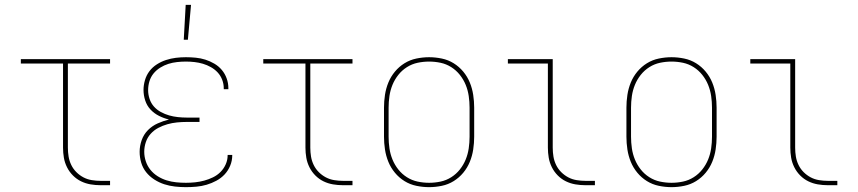

<svg xmlns="http://www.w3.org/2000/svg" viewBox="-20 -764 3540 792"><path d="M395 0Q374 0 353.5 -3.5Q333 -7 314.5 -16Q296 -25 281 -40Q266 -55 256.5 -74Q247 -93 243.5 -113.5Q240 -134 240 -155V-502H66V-520H434V-502H260V-155Q260 -136 263 -118Q266 -100 274 -83.5Q282 -67 295 -54Q308 -41 324 -32.5Q340 -24 358.5 -21Q377 -18 395 -18H434V0Z M738 -600 746 -744H768L755 -600ZM747 8Q725 8 702 5.5Q679 3 657.5 -4Q636 -11 616.5 -23.5Q597 -36 583 -53.5Q569 -71 562.5 -93Q556 -115 556 -138Q556 -162 564.5 -186Q573 -210 590.5 -227.5Q608 -245 630.5 -255Q653 -265 677 -271Q656 -276 636 -286Q616 -296 601 -312Q586 -328 579 -349.5Q572 -371 572 -393Q572 -413 578 -433.5Q584 -454 596.5 -470.5Q609 -487 627 -498.5Q645 -510 665 -516.5Q685 -523 705.5 -525.5Q726 -528 747 -528Q767 -528 787.5 -526Q808 -524 827 -518Q846 -512 864 -501.5Q882 -491 895 -475.5Q908 -460 915 -440.5Q922 -421 922 -401V-396H903V-400Q903 -418 896.5 -435Q890 -452 878 -465Q866 -478 850 -487Q834 -496 817 -501Q800 -506 782.5 -508Q765 -510 747 -510Q729 -510 710.5 -508Q692 -506 674.5 -500.5Q657 -495 641 -485Q625 -475 613.5 -461Q602 -447 596.5 -429Q591 -411 591 -392Q591 -374 597 -356Q603 -338 615 -324.5Q627 -311 643.5 -302Q660 -293 677.5 -288Q695 -283 713.5 -281Q732 -279 750 -279H803V-261H750Q730 -261 710 -259Q690 -257 670.5 -251.5Q651 -246 633 -236.5Q615 -227 601.5 -212Q588 -197 581.5 -177.5Q575 -158 575 -138Q575 -118 581.5 -98.5Q588 -79 600.5 -63.5Q613 -48 630.5 -37Q648 -26 667.5 -20Q687 -14 707 -12Q727 -10 747 -10Q766 -10 785 -12Q804 -14 822.5 -19Q841 -24 858.5 -32.5Q876 -41 889.5 -54.5Q903 -68 911 -86Q919 -104 919 -123V-125H938V-123Q938 -101 929.5 -80.5Q921 -60 906.5 -44.5Q892 -29 872.5 -18.5Q853 -8 832.5 -2Q812 4 790.5 6Q769 8 747 8Z M1395 0Q1374 0 1353.5 -3.5Q1333 -7 1314.5 -16Q1296 -25 1281 -40Q1266 -55 1256.5 -74Q1247 -93 1243.5 -113.5Q1240 -134 1240 -155V-502H1066V-520H1434V-502H1260V-155Q1260 -136 1263 -118Q1266 -100 1274 -83.5Q1282 -67 1295 -54Q1308 -41 1324 -32.5Q1340 -24 1358.5 -21Q1377 -18 1395 -18H1434V0Z M1750 8Q1724 8 1697.5 2.5Q1671 -3 1648.5 -17Q1626 -31 1609 -51.5Q1592 -72 1582 -96.5Q1572 -121 1568 -147.5Q1564 -174 1564 -200V-320Q1564 -346 1568 -372.5Q1572 -399 1582 -423.5Q1592 -448 1609 -468.5Q1626 -489 1648.5 -503Q1671 -517 1697.5 -522.5Q1724 -528 1750 -528Q1776 -528 1802.5 -522.5Q1829 -517 1851.5 -503Q1874 -489 1891 -468.5Q1908 -448 1918 -423.5Q1928 -399 1932 -372.5Q1936 -346 1936 -320V-200Q1936 -174 1932 -147.5Q1928 -121 1918 -96.5Q1908 -72 1891 -51.5Q1874 -31 1851.5 -17Q1829 -3 1802.5 2.5Q1776 8 1750 8ZM1750 -10Q1774 -10 1797.5 -15Q1821 -20 1841.5 -33Q1862 -46 1877 -65Q1892 -84 1901 -106Q1910 -128 1913.5 -152Q1917 -176 1917 -200V-320Q1917 -344 1913.5 -368Q1910 -392 1901 -414Q1892 -436 1877 -455Q1862 -474 1841.5 -487Q1821 -500 1797.5 -505Q1774 -510 1750 -510Q1726 -510 1702.5 -505Q1679 -500 1658.5 -487Q1638 -474 1623 -455Q1608 -436 1599 -414Q1590 -392 1586.5 -368Q1583 -344 1583 -320V-200Q1583 -176 1586.5 -152Q1590 -128 1599 -106Q1608 -84 1623 -65Q1638 -46 1658.5 -33Q1679 -20 1702.5 -15Q1726 -10 1750 -10Z M2395 0Q2374 0 2353.5 -3.5Q2333 -7 2314.5 -16Q2296 -25 2281 -40Q2266 -55 2256.5 -74Q2247 -93 2243.5 -113.5Q2240 -134 2240 -155V-502H2075V-520H2260V-155Q2260 -136 2263 -118Q2266 -100 2274 -83.5Q2282 -67 2295 -54Q2308 -41 2324 -32.5Q2340 -24 2358.5 -21Q2377 -18 2395 -18H2434V0Z M2750 8Q2724 8 2697.5 2.5Q2671 -3 2648.5 -17Q2626 -31 2609 -51.5Q2592 -72 2582 -96.5Q2572 -121 2568 -147.5Q2564 -174 2564 -200V-320Q2564 -346 2568 -372.5Q2572 -399 2582 -423.5Q2592 -448 2609 -468.5Q2626 -489 2648.5 -503Q2671 -517 2697.5 -522.5Q2724 -528 2750 -528Q2776 -528 2802.5 -522.5Q2829 -517 2851.5 -503Q2874 -489 2891 -468.5Q2908 -448 2918 -423.5Q2928 -399 2932 -372.5Q2936 -346 2936 -320V-200Q2936 -174 2932 -147.5Q2928 -121 2918 -96.5Q2908 -72 2891 -51.5Q2874 -31 2851.5 -17Q2829 -3 2802.5 2.5Q2776 8 2750 8ZM2750 -10Q2774 -10 2797.5 -15Q2821 -20 2841.5 -33Q2862 -46 2877 -65Q2892 -84 2901 -106Q2910 -128 2913.5 -152Q2917 -176 2917 -200V-320Q2917 -344 2913.5 -368Q2910 -392 2901 -414Q2892 -436 2877 -455Q2862 -474 2841.5 -487Q2821 -500 2797.5 -505Q2774 -510 2750 -510Q2726 -510 2702.5 -505Q2679 -500 2658.5 -487Q2638 -474 2623 -455Q2608 -436 2599 -414Q2590 -392 2586.5 -368Q2583 -344 2583 -320V-200Q2583 -176 2586.5 -152Q2590 -128 2599 -106Q2608 -84 2623 -65Q2638 -46 2658.5 -33Q2679 -20 2702.5 -15Q2726 -10 2750 -10Z M3395 0Q3374 0 3353.5 -3.5Q3333 -7 3314.5 -16Q3296 -25 3281 -40Q3266 -55 3256.5 -74Q3247 -93 3243.5 -113.5Q3240 -134 3240 -155V-502H3075V-520H3260V-155Q3260 -136 3263 -118Q3266 -100 3274 -83.5Q3282 -67 3295 -54Q3308 -41 3324 -32.5Q3340 -24 3358.5 -21Q3377 -18 3395 -18H3434V0Z"/></svg>

Font: Iosevka SS18 Thin
Style: Regular
Weight: 100
Monospace: yes
Designer: Belleve Invis
Foundry: Belleve Invis
Version: Version 25.1.1; ttfautohint (v1.8.4)